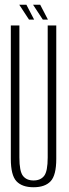

<svg xmlns="http://www.w3.org/2000/svg" viewBox="-20 -782 289 807"><path d="M121 5Q169 5 192.8 -20.2Q216.5 -45.5 216.5 -114V-675H180.5V-120Q180.5 -62 165.5 -42.8Q150.5 -23.5 121 -23.5Q91.5 -23.5 76.5 -42.8Q61.5 -62 61.5 -120V-675H25.5V-114Q25.5 -45.5 49.2 -20.2Q73 5 121 5ZM160 -699.5H181.5L149 -762H119ZM102 -699.5H123.5L91 -762H61Z"/></svg>

Font: Anybody ExtraCondensed ExtraLight
Style: Regular
Weight: 250
Width: 2
Version: Version 1.113;gftools[0.9.25]